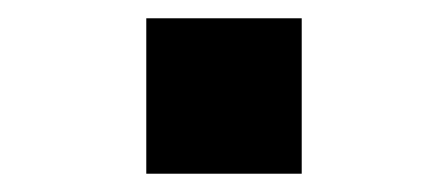

<svg xmlns="http://www.w3.org/2000/svg" viewBox="-20 -190 490 210"><path d="M140 0V-170H310V0Z"/></svg>

Font: Iosevka Book
Style: Bold
Weight: 700
Designer: Belleve Invis
Foundry: Belleve Invis
Version: Version 28.0.7; ttfautohint (v1.8.3)